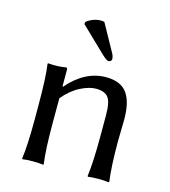

<svg xmlns="http://www.w3.org/2000/svg" viewBox="-103 -756 745 841"><g transform="rotate(15 269.5 -335.0)"><path d="M267.1 -670.9 336.9 -544.9Q342.8 -532.7 342.8 -521Q342.8 -517.1 338.4 -513.4Q334 -509.8 328.1 -509.8Q320.3 -509.8 298.8 -529.8L185.1 -639.2L187 -649.9Q217.8 -672.9 252 -672.9Q259.3 -672.9 267.1 -670.9ZM460 -180.2Q460 -66.4 469.2 0L466.8 2.9Q448.7 0 419.9 0Q391.1 0 373 2.9L371.1 0Q379.9 -66.9 379.9 -180.2V-277.8Q379.9 -336.9 364 -357.9Q348.1 -378.9 308.1 -378.9Q277.3 -378.9 237.8 -358.9Q198.2 -338.9 163.1 -296.9V-180.2Q163.1 -64 171.9 0L169.9 2.9Q151.9 0 123 0Q94.2 0 76.2 2.9L74.2 0Q83 -61 83 -180.2V-234.9Q83 -373 74.2 -429.2L76.2 -432.1Q120.1 -428.2 157.2 -435.1Q163.1 -435.1 163.1 -424.8V-352.1L165 -349.1Q242.2 -439 337.9 -439Q403.8 -439 432.9 -399.9Q461.9 -360.8 461.9 -280.8Q461.9 -264.6 460.9 -230.5Q460 -196.3 460 -180.2Z"/></g></svg>

Font: Biolilbert
Style: Regular
Weight: 400
Designer: Philipp H. Poll
Foundry: Philipp H. Poll
Version: Version 1.1.0